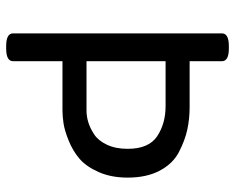

<svg xmlns="http://www.w3.org/2000/svg" viewBox="-88 -654 744 607"><g transform="rotate(90 283.5 -350.0)"><path d="M450 -382Q450 -449 410 -475.5Q370 -502 315 -502H173V-252H329Q347 -252 365.5 -257.5Q384 -263 404 -276Q424 -289 437 -316.5Q450 -344 450 -382ZM541 -382Q541 -330 523.5 -290.5Q506 -251 481.5 -230Q457 -209 425 -196Q393 -183 370.5 -179.5Q348 -176 328 -176H173V-20Q173 2 133 2H125Q85 2 85 -20V-680Q85 -702 125 -702H133Q173 -702 173 -680V-578H318Q356 -578 390 -570.5Q424 -563 460.5 -544Q497 -525 519 -483.5Q541 -442 541 -382Z"/></g></svg>

Font: mmAsap
Style: Regular
Weight: 400
Designer: Pablo Cosgaya
Foundry: Omnibus-Type
Version: Version 1.001